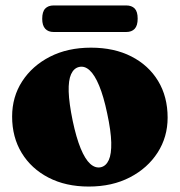

<svg xmlns="http://www.w3.org/2000/svg" viewBox="-20 -671 661 705"><path d="M314 -496Q399 -496 462.2 -463.8Q525.5 -431.5 560.5 -373.8Q595.5 -316 595.5 -239Q595.5 -168 558.8 -110.8Q522 -53.5 457 -19.8Q392 14 306 14Q221.5 14 158.2 -18.8Q95 -51.5 59.8 -109.2Q24.5 -167 24.5 -243Q24.5 -315.5 61.5 -372.5Q98.5 -429.5 163.5 -462.8Q228.5 -496 314 -496ZM350.5 -57Q369.5 -61.5 379.5 -83.5Q389.5 -105.5 388.5 -147.8Q387.5 -190 373.5 -255Q360.5 -317 344.2 -356.2Q328 -395.5 309.2 -412.8Q290.5 -430 270 -425Q251 -420.5 241 -398.5Q231 -376.5 232.2 -334.5Q233.5 -292.5 247 -227Q260 -165.5 276.2 -126Q292.5 -86.5 311.2 -69.5Q330 -52.5 350.5 -57ZM135 -602Q135 -628 146 -639.5Q157 -651 177 -651H443.5Q463.5 -651 474.5 -639.8Q485.5 -628.5 485.5 -602.5Q485.5 -577 474.5 -565.2Q463.5 -553.5 443.5 -553.5H177Q157 -553.5 146 -565.5Q135 -577.5 135 -602Z"/></svg>

Font: Fraunces Black
Style: Regular
Weight: 900
Version: Version 1.000;[b76b70a41]